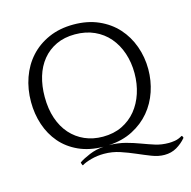

<svg xmlns="http://www.w3.org/2000/svg" viewBox="-115 -779 1026 1031"><g transform="rotate(-15 398.0 -263.5)"><path d="M382 -665Q460 -665 521 -638Q582 -611 623.5 -565Q665 -519 687 -458Q709 -397 709 -330Q709 -266 689 -206.5Q669 -147 630 -100.5Q591 -54 533 -24Q475 6 399 10Q451 11 491.5 22Q532 33 568 46.5Q604 60 638.5 71Q673 82 714 82Q728 82 747.5 79Q767 76 789 63L792 65L796 73L795 77Q773 103 743 120.5Q713 138 675 138Q641 138 605 124Q569 110 530 93Q491 76 449 62Q407 48 361 48Q323 48 288.5 57.5Q254 67 237 78L234 77L229 63L230 60Q252 45 289 29.5Q326 14 369 11Q291 10 232 -17Q173 -44 134 -89.5Q95 -135 75 -195Q55 -255 55 -322Q55 -393 77 -455.5Q99 -518 141 -564.5Q183 -611 244 -638Q305 -665 382 -665ZM381 -42Q441 -42 487.5 -64.5Q534 -87 566 -126Q598 -165 615 -217Q632 -269 632 -328Q632 -388 614.5 -440Q597 -492 564 -530.5Q531 -569 483.5 -590.5Q436 -612 376 -612Q317 -612 271.5 -590.5Q226 -569 195 -531Q164 -493 148.5 -441.5Q133 -390 133 -329Q133 -262 151 -209Q169 -156 202 -119Q235 -82 280.5 -62Q326 -42 381 -42Z"/></g></svg>

Font: Quattrocento
Style: Regular
Weight: 400
Designer: Pablo Impallari
Foundry: Pablo Impallari, Igino Marini, Branda Gallo
Version: Version 2.000